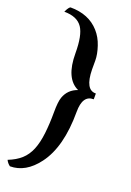

<svg xmlns="http://www.w3.org/2000/svg" viewBox="-175 -925 725 1064"><g transform="rotate(20 187.0 -393.0)"><path d="M275.9 -332Q275.9 -431.2 341.3 -429.7V-463.9Q277.8 -461.9 275.9 -582Q275.9 -599.6 275.9 -635Q275.9 -670.4 260.7 -716.3Q245.6 -762.2 216.3 -794.9Q154.8 -864.3 46.4 -864.3Q38.1 -860.4 30.8 -847.4Q23.4 -834.5 22 -830.1Q98.6 -830.1 129.4 -784.2Q158.7 -740.7 158.7 -634.8Q158.7 -486.3 242.2 -448.2Q187.5 -429.2 168.5 -376Q158.7 -349.1 158.7 -284.9Q158.7 -220.7 152.1 -162.4Q145.5 -104 128.7 -63Q111.8 -22 82.5 4.4Q53.2 30.8 7.3 48.8Q15.6 66.4 31.7 78.1Q124 78.1 193.4 -14.6Q275.9 -124 275.9 -332Z"/></g></svg>

Font: Amarante
Style: Regular
Weight: 400
Designer: Karolina Lach
Foundry: Sorkin Type Co.
Version: Version 1.001